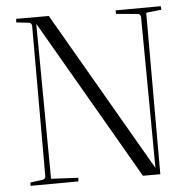

<svg xmlns="http://www.w3.org/2000/svg" viewBox="-51 -751 801 803"><g transform="rotate(-5 349.5 -349.5)"><path d="M45 -685 46 -700H183L572 -28L567 -665Q563 -675 556 -676L464 -684Q463 -690 463 -699L653 -700Q653 -699 654 -685L590 -678V0H517L128 -672L133 -21L247 -15Q247 -14 246 0L45 1L46 -13L98 -20Q108 -21 110 -33V-666Q108 -678 98 -679Z"/></g></svg>

Font: Antic Didone
Style: Regular
Weight: 400
Designer: Santiago Orozco
Foundry: Santiago Orozco
Version: Version 2.000